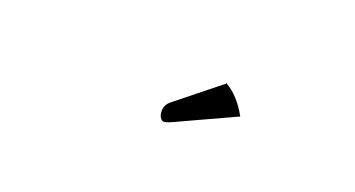

<svg xmlns="http://www.w3.org/2000/svg" viewBox="-25 -997 743 402"><g transform="rotate(20 346.0 -796.5)"><path d="M326.2 -755.9Q326.2 -769.5 337.9 -778.8L433.1 -855V-856.9Q462.9 -840.8 484.9 -800.8L370.1 -748Q343.3 -734.9 337.9 -735.8Q333 -735.8 329.6 -741.7Q326.2 -747.6 326.2 -755.9Z"/></g></svg>

Font: Linear Smooth Low Contrast
Style: Regular
Weight: 500
Designer: Philipp H. Poll, Flanker
Foundry: Philipp H. Poll, reworked by Flanker
Version: Version 1.010 | FøM Fix